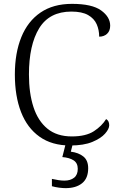

<svg xmlns="http://www.w3.org/2000/svg" viewBox="-20 -744 625 995"><path d="M344 10Q249 10 185 -35.5Q121 -81 89 -163.5Q57 -246 57 -358Q57 -469 90.5 -551.5Q124 -634 190 -679Q256 -724 353 -724Q457 -724 504 -690Q551 -656 551 -611Q551 -584 535 -569Q519 -554 494 -554Q494 -589 481 -618.5Q468 -648 436.5 -666Q405 -684 350 -684Q236 -684 183 -597.5Q130 -511 130 -358Q130 -261 153.5 -189Q177 -117 226 -77Q275 -37 352 -37Q425 -37 466.5 -64Q508 -91 530 -127Q546 -118 546 -95Q546 -76 524.5 -51.5Q503 -27 458.5 -8.5Q414 10 344 10ZM320 231Q305 231 286 228.5Q267 226 249 221V183Q267 187 283 189.5Q299 192 314 192Q345 192 364 177Q383 162 383 131Q383 101 361.5 87Q340 73 303 70L323 -9H360L347 42Q387 47 412 67Q437 87 437 128Q437 180 405.5 205.5Q374 231 320 231Z"/></svg>

Font: Noto Serif Gurmukhi Light
Style: Regular
Weight: 300
Designer: Vaibhav Singh and the Monotype Design Team
Foundry: Monotype Imaging Inc.
Version: Version 2.004; ttfautohint (v1.8.4.7-5d5b)